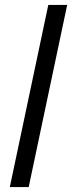

<svg xmlns="http://www.w3.org/2000/svg" viewBox="-20 -763 294 783"><path d="M20 0 177 -743H254L97 0Z"/></svg>

Font: Saira SemiCondensed
Style: Italic
Weight: 400
Width: 4
Italic angle: -12°
Designer: Hector Gatti with collaboration of the Omnibus-Type team
Foundry: Omnibus-Type
Version: Version 1.101